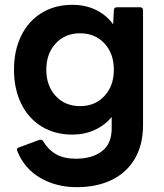

<svg xmlns="http://www.w3.org/2000/svg" viewBox="-20 -548 681 796"><path d="M52 79 50 73Q50 66 59 63L143 32Q145 31 148 31Q155 31 160 39Q180 73 212.5 91.5Q245 110 295 110Q361 110 402 79.5Q443 49 443 -16V-63Q414 -28 372 -9Q330 10 280 10Q207 10 152 -24Q97 -58 67.5 -119Q38 -180 38 -259Q38 -338 67.5 -399Q97 -460 152 -494Q207 -528 280 -528Q334 -528 377.5 -507Q421 -486 449 -447L452 -505Q452 -518 466 -518H560Q573 -518 573 -505V-29Q573 52 539 110Q505 168 443 198Q381 228 299 228Q213 228 147 189.5Q81 151 52 79ZM452 -259Q452 -326 413 -368Q374 -410 312 -410Q250 -410 211 -368Q172 -326 172 -259Q172 -192 211 -150Q250 -108 312 -108Q374 -108 413 -150Q452 -192 452 -259Z"/></svg>

Font: LINE Seed Sans TH
Style: Bold
Weight: 700
Designer: Dalton Maag Ltd | Thai characters by Cadson Demak Co.,Ltd.
Foundry: Dalton Maag Ltd
Version: Version 1.002